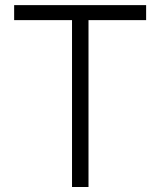

<svg xmlns="http://www.w3.org/2000/svg" viewBox="-20 -748 641 768"><path d="M36.6 -667.5V-727.5H564.5V-667.5H334V0H268.1V-667.5Z"/></svg>

Font: Inter Tight Light
Style: Regular
Weight: 300
Designer: Rasmus Andersson
Foundry: rsms
Version: Version 3.004